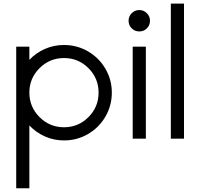

<svg xmlns="http://www.w3.org/2000/svg" viewBox="-20 -756 1092 1047"><path d="M68.4 270.5V-501.5H140.1V-429.7Q176.8 -468.3 225.6 -489.5Q274.4 -510.7 329.1 -510.7Q399.9 -510.7 460 -475.8Q520 -440.9 554.9 -381.1Q589.8 -321.3 589.8 -251Q589.8 -180.2 554.9 -120.1Q520 -60.1 460 -25.1Q399.9 9.8 329.1 9.8Q274.4 9.8 225.6 -11.7Q176.8 -33.2 140.1 -71.8V270.5ZM462.4 -117.4Q517.6 -172.9 517.6 -251Q517.6 -329.1 462.4 -384.3Q407.2 -439.5 329.1 -439.5Q251 -439.5 195.6 -384.3Q140.1 -329.1 140.1 -251Q140.1 -172.9 195.6 -117.4Q251 -62 329.1 -62Q407.2 -62 462.4 -117.4Z M739.7 -701.2Q763.7 -701.2 780.8 -684.1Q797.9 -667 797.9 -642.6Q797.9 -618.2 781 -601.3Q764.2 -584.5 739.7 -584.5Q715.3 -584.5 698.2 -601.3Q681.2 -618.2 681.2 -642.6Q681.2 -667 698.2 -684.1Q715.3 -701.2 739.7 -701.2ZM703.6 0V-501.5H775.4V0Z M911.6 0V-736.3H983.4V0Z"/></svg>

Font: Basically A Sans Serif
Style: Regular
Weight: 400
Designer: Hyung-Suk Kim
Foundry: Mental Design
Version: 1.000